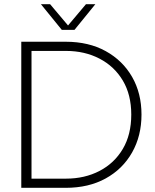

<svg xmlns="http://www.w3.org/2000/svg" viewBox="-20 -900 743 920"><path d="M82 0V-700H295Q405 -700 486.5 -655Q568 -610 613 -531.5Q658 -453 658 -351Q658 -249 613 -169.5Q568 -90 486.5 -45Q405 0 295 0ZM131 -44H296Q386 -44 457 -81Q528 -118 568.5 -186.5Q609 -255 609 -351Q609 -446 568.5 -514Q528 -582 457 -619Q386 -656 296 -656H131ZM276 -757 176 -880H220L306 -778L392 -880H437L337 -757Z"/></svg>

Font: MuseoModerno Thin ExtraLight
Style: Regular
Weight: 250
Version: Version 1.002